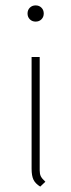

<svg xmlns="http://www.w3.org/2000/svg" viewBox="-20 -681 263 711"><path d="M82 -631Q82 -644 90.5 -652.5Q99 -661 112 -661Q125 -661 133.5 -652.5Q142 -644 142 -631Q142 -618 133.5 -609.5Q125 -601 112 -601Q99 -601 90.5 -609.5Q82 -618 82 -631ZM97 -56V-470H127V-50Q127 -37 131 -28.5Q135 -20 148 -8L129 10Q111 -1 104 -15.5Q97 -30 97 -56Z"/></svg>

Font: KoHo ExtraLight
Style: Regular
Weight: 275
Version: Version 1.000; ttfautohint (v1.6)